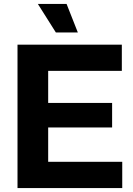

<svg xmlns="http://www.w3.org/2000/svg" viewBox="-20 -956 676 976"><path d="M69 -729H599.3V-595.9H191.7L224.9 -629V-100.3L191.7 -133.4H601.4V0H69ZM191.7 -432.7H549.9V-308H191.7ZM172.4 -936.1H318.4L375.7 -790.9H264Z"/></svg>

Font: Mona Sans VF XLt
Style: Regular
Weight: 200
Designer: Deni Anggara
Foundry: GitHub
Version: Version 2.000;Glyphs 3.2.3 (3260)